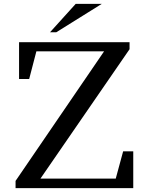

<svg xmlns="http://www.w3.org/2000/svg" viewBox="-20 -967 765 987"><path d="M78 -561V-750H646V-714L188 -49H575L613 -189H665V0H60V-37L515 -703H167L130 -561ZM269 -801H237L369 -947H503Z"/></svg>

Font: Ledger
Style: Regular
Weight: 400
Designer: Denis Masharov
Foundry: Denis Masharov
Version: 1.001